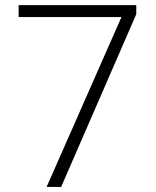

<svg xmlns="http://www.w3.org/2000/svg" viewBox="-20 -734 611 754"><path d="M163.1 0 457 -667H53.2V-713.9H515.1V-678.2L220.2 0Z"/></svg>

Font: TypoPRO Open Sans
Style: Regular
Weight: 300
Foundry: Ascender Corporation
Version: Version 1.10